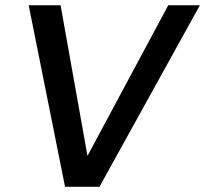

<svg xmlns="http://www.w3.org/2000/svg" viewBox="-20 -715 785 735"><path d="M229 0 89.8 -694.8H211.9L314.9 -118.2L624 -694.8H745.1L360.8 0Z"/></svg>

Font: Poppins Medium
Style: Italic
Weight: 500
Italic angle: -10°
Designer: Ninad Kale (Devanagari), Jonny Pinhorn (Latin)
Foundry: Indian Type Foundry
Version: Version 3.200;PS 1.000;hotconv 16.6.54;makeotf.lib2.5.65590